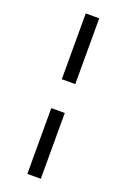

<svg xmlns="http://www.w3.org/2000/svg" viewBox="-159 -719 618 937"><g transform="rotate(20 150.0 -250.5)"><path d="M185 -325H115V-666.7H185ZM185 166.7H115V-175H185Z"/></g></svg>

Font: Familjen Grotesk Variable
Style: Regular
Weight: 400
Designer: Anders Wikstroem, Jonas Baeckman, Matilda Gysing, Kristian Moeller
Foundry: Familjen STHLM AB
Version: Version 2.000